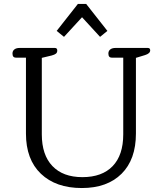

<svg xmlns="http://www.w3.org/2000/svg" viewBox="-20 -937 821 969"><path d="M266 -781 373 -917H415L522 -781L485 -751L394 -850L303 -751ZM111 -263V-646H60Q43 -646 43 -667Q43 -680 52.5 -687.5Q62 -695 79 -695H257Q269 -695 269 -682Q269 -672 262.5 -666.5Q256 -661 241 -657L191 -645V-259Q191 -155 244.5 -99Q298 -43 396 -43Q495 -43 548.5 -98.5Q602 -154 602 -259V-646H544Q527 -646 527 -667Q527 -680 536.5 -687.5Q546 -695 563 -695H726Q738 -695 738 -683Q738 -667 712 -659L666 -645V-263Q666 -132 593.5 -60Q521 12 393 12Q262 12 186.5 -60Q111 -132 111 -263Z"/></svg>

Font: Maitree
Style: Regular
Weight: 400
Designer: CadsonDemak Team
Foundry: CadsonDemak
Version: Version 1.000